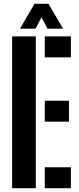

<svg xmlns="http://www.w3.org/2000/svg" viewBox="-20 -992 416 1012"><path d="M43.9 0V-800H168.7V0ZM216 0V-110.3H353.7V0ZM216 -350.6V-460.9H343.7V-350.6ZM216 -689.7V-800H353.7V-689.7ZM85.3 -840.9 162.1 -972.1H235.4L312.3 -840.9H230.3L198.9 -901.1L167.2 -840.9Z"/></svg>

Font: Big Shoulders Stencil Display SC Thin
Style: Regular
Weight: 100
Designer: Patric King
Foundry: XO Type Co
Version: Version 2.001